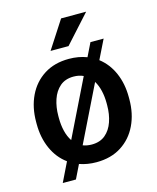

<svg xmlns="http://www.w3.org/2000/svg" viewBox="-120 -833 806 983"><g transform="rotate(-15 282.5 -341.0)"><path d="M38.1 -258.3V-269.5Q38.1 -346.2 67.1 -407Q96.2 -467.8 151.1 -502.9Q206.1 -538.1 283.2 -538.1Q334.5 -538.1 377.9 -521.5L412.6 -592.3H482.4L432.6 -491.2Q479.5 -455.1 504.4 -397.7Q529.3 -340.3 529.3 -269.5V-258.3Q529.3 -181.6 500.2 -121.1Q471.2 -60.5 416.3 -25.4Q361.3 9.8 284.2 9.8Q235.8 9.8 194.3 -4.9L158.7 67.9H88.9L138.7 -34.2Q90.3 -69.3 64.2 -127.7Q38.1 -186 38.1 -258.3ZM155.8 -269.5V-258.3Q155.8 -221.7 163.6 -189.5Q171.4 -157.2 187.5 -133.3L334.5 -433.6Q311.5 -444.3 283.2 -444.3Q238.8 -444.3 210.7 -420.2Q182.6 -396 169.2 -356.2Q155.8 -316.4 155.8 -269.5ZM411.6 -269.5Q411.6 -303.7 404.5 -334.5Q397.5 -365.2 382.8 -389.2L237.3 -92.3Q258.3 -84 284.2 -84Q328.1 -84 356.2 -107.7Q384.3 -131.3 397.9 -170.9Q411.6 -210.4 411.6 -258.3ZM203.6 -601.6 298.8 -748.5H431.6L298.8 -601.6Z"/></g></svg>

Font: Vazirmatn RD Medium
Style: Regular
Weight: 500
Designer: Saber Rastikerdar
Foundry: Saber Rastikerdar
Version: Version 33.003